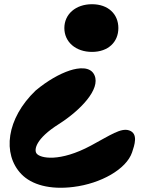

<svg xmlns="http://www.w3.org/2000/svg" viewBox="-20 -867 729 910"><path d="M81 -42C130 9 217 33 328 19C458 3 579 -65 606 -145C617 -178 637 -234 592 -249C553 -262 504 -227 411 -177C264 -98 170 -116 153 -140C141 -157 148 -209 259 -279C361 -344 457 -444 428 -510C409 -554 351 -546 311 -533C262 -517 204 -484 149 -438C10 -305 -10 -137 81 -42ZM416 -621C493 -621 541 -668 541 -734C541 -800 493 -847 416 -847C339 -847 285 -800 285 -734C285 -668 339 -621 416 -621Z"/></svg>

Font: Venom Sans
Style: Bd
Weight: 700
Version: Version 1.001